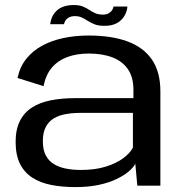

<svg xmlns="http://www.w3.org/2000/svg" viewBox="-20 -737 725 762"><path d="M279.5 5.5Q331 5.5 371.8 -3.2Q412.5 -12 442.2 -26.2Q472 -40.5 490.8 -56.5Q509.5 -72.5 517 -87L525 0H616.5V-374.5Q616.5 -452 582.8 -500.8Q549 -549.5 485.5 -572.8Q422 -596 331.5 -596Q279 -596 232.5 -586.2Q186 -576.5 148.2 -556.2Q110.5 -536 84.8 -504.2Q59 -472.5 49.5 -427.5L153 -395Q161.5 -440.5 186.2 -469Q211 -497.5 248.2 -511Q285.5 -524.5 332 -524.5Q386.5 -524.5 426.2 -509.2Q466 -494 487.8 -462.2Q509.5 -430.5 509.5 -381V-347.5H279Q226 -347.5 182.2 -339Q138.5 -330.5 107.2 -310.5Q76 -290.5 59 -257Q42 -223.5 42 -173.5Q42 -122 59.2 -87.2Q76.5 -52.5 108.2 -32Q140 -11.5 183.2 -3Q226.5 5.5 279.5 5.5ZM301 -62.5Q269.5 -62.5 242.2 -67.8Q215 -73 194.2 -85.5Q173.5 -98 161.8 -120.2Q150 -142.5 150 -177Q150 -211 161.8 -233.2Q173.5 -255.5 194 -267.5Q214.5 -279.5 241.5 -284.2Q268.5 -289 298.5 -289H507.5V-151.5Q497 -130 469.2 -109.2Q441.5 -88.5 399.2 -75.5Q357 -62.5 301 -62.5ZM394 -634.5Q417.5 -634.5 433.2 -640.5Q449 -646.5 459 -655.8Q469 -665 474.8 -675.5Q480.5 -686 483 -695.8Q485.5 -705.5 485.5 -711H430.5Q430 -705.5 425.5 -697.8Q421 -690 411.8 -684.5Q402.5 -679 389 -679Q371 -679 358.2 -684.5Q345.5 -690 334.2 -697.8Q323 -705.5 308.8 -711.2Q294.5 -717 273 -717Q250.5 -717 234.2 -711.5Q218 -706 207.5 -697Q197 -688 191 -677.5Q185 -667 182.5 -657.5Q180 -648 179 -641H234Q235 -647.5 239.5 -655Q244 -662.5 253.5 -667.8Q263 -673 278 -673Q293.5 -673 305.2 -667.2Q317 -661.5 329 -653.8Q341 -646 356.2 -640.2Q371.5 -634.5 394 -634.5Z"/></svg>

Font: Anybody SemiExpanded
Style: Regular
Weight: 400
Width: 6
Designer: Tyler Finck
Foundry: Etcetera Type Company
Version: Version 1.113;gftools[0.9.25]